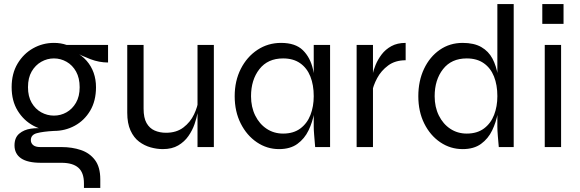

<svg xmlns="http://www.w3.org/2000/svg" viewBox="-20 -720 2839 940"><path d="M244 -79Q191 -79 143.5 -104.5Q96 -130 66.5 -178Q37 -226 37 -293Q37 -360 66 -408.5Q95 -457 142 -483.5Q189 -510 244 -510Q261 -510 276.5 -507.5Q292 -505 306 -500H509V-414Q466 -414 423.5 -430Q381 -446 351 -463L347 -467Q382 -448 404.5 -422Q427 -396 438.5 -363.5Q450 -331 450 -293Q450 -226 421.5 -178Q393 -130 346 -104.5Q299 -79 244 -79ZM391 200V178Q391 125 363.5 101Q336 77 281 77H181Q148 77 123.5 71.5Q99 66 83 55Q67 44 59 28Q51 12 51 -8Q51 -46 74 -65.5Q97 -85 131 -90Q165 -95 196 -90L244 -79Q190 -76 160.5 -68Q131 -60 131 -34Q131 -19 142.5 -9.5Q154 0 177 0H281Q333 0 376 14.5Q419 29 445 63.5Q471 98 471 158V200ZM244 -154Q277 -154 305.5 -170Q334 -186 352 -217Q370 -248 370 -293Q370 -338 352.5 -369.5Q335 -401 306 -417.5Q277 -434 244 -434Q211 -434 182 -417.5Q153 -401 135 -370Q117 -339 117 -293Q117 -248 135 -217Q153 -186 182 -170Q211 -154 244 -154Z M1027 0H947V-500H1027ZM952 -233 953 -205Q952 -193 947.5 -168Q943 -143 932.5 -112.5Q922 -82 902.5 -54Q883 -26 852.5 -8Q822 10 777 10Q748 10 717.5 1.5Q687 -7 661 -26.5Q635 -46 619 -81Q603 -116 603 -168V-500H683V-188Q683 -143 697.5 -117.5Q712 -92 737 -81Q762 -70 793 -70Q844 -70 878 -96Q912 -122 930 -160Q948 -198 952 -233Z M1346 10Q1287 10 1237.5 -23.5Q1188 -57 1158.5 -115.5Q1129 -174 1129 -249Q1129 -324 1159 -383Q1189 -442 1240.5 -476Q1292 -510 1356 -510Q1426 -510 1462.5 -474.5Q1499 -439 1512.5 -380Q1526 -321 1526 -249Q1526 -211 1518 -166.5Q1510 -122 1490.5 -81.5Q1471 -41 1436 -15.5Q1401 10 1346 10ZM1366 -66Q1417 -66 1450.5 -91Q1484 -116 1500 -157.5Q1516 -199 1516 -249Q1516 -304 1499.5 -345.5Q1483 -387 1449.5 -410.5Q1416 -434 1366 -434Q1291 -434 1250 -381.5Q1209 -329 1209 -249Q1209 -196 1229.5 -154.5Q1250 -113 1285.5 -89.5Q1321 -66 1366 -66ZM1516 -500H1596V0H1523Q1523 0 1521.5 -18Q1520 -36 1518 -60Q1516 -84 1516 -100Z M1726 -500H1806V0H1726ZM1966 -425Q1915 -425 1880.5 -399.5Q1846 -374 1826.5 -337.5Q1807 -301 1801 -267L1800 -325Q1800 -334 1804 -355Q1808 -376 1819 -402.5Q1830 -429 1848.5 -453.5Q1867 -478 1896 -494Q1925 -510 1966 -510Z M2245 10Q2185 10 2135.5 -23.5Q2086 -57 2057 -115.5Q2028 -174 2028 -249Q2028 -324 2056 -383Q2084 -442 2133 -476Q2182 -510 2245 -510Q2301 -510 2336.5 -489.5Q2372 -469 2391 -433Q2410 -397 2417.5 -350Q2425 -303 2425 -249Q2425 -211 2417 -166.5Q2409 -122 2389.5 -81.5Q2370 -41 2335 -15.5Q2300 10 2245 10ZM2265 -66Q2316 -66 2349.5 -91Q2383 -116 2399 -157.5Q2415 -199 2415 -249Q2415 -304 2398.5 -345.5Q2382 -387 2348.5 -410.5Q2315 -434 2265 -434Q2190 -434 2149 -381.5Q2108 -329 2108 -249Q2108 -196 2128.5 -154.5Q2149 -113 2184.5 -89.5Q2220 -66 2265 -66ZM2415 -700H2495V0H2422Q2420 -22 2417.5 -52Q2415 -82 2415 -100Z M2739 -700V-603H2635V-700ZM2647 -500H2727V0H2647Z"/></svg>

Font: Syne
Style: Regular
Weight: 400
Designer: Lucas Descroix
Foundry: Bonjour Monde
Version: Version 2.200